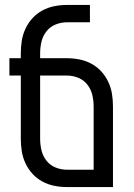

<svg xmlns="http://www.w3.org/2000/svg" viewBox="-20 -755 540 775"><path d="M436 0H250Q224 0 199 -5Q174 -10 151.5 -22Q129 -34 111.5 -53Q94 -72 83 -95.5Q72 -119 68 -144Q64 -169 64 -195V-450H18V-520H64V-540Q64 -566 68 -591Q72 -616 83 -639.5Q94 -663 111.5 -682Q129 -701 151.5 -713Q174 -725 199 -730Q224 -735 250 -735H343V-665H250Q226 -665 204 -656Q182 -647 167.5 -628.5Q153 -610 147.5 -587Q142 -564 142 -540V-520H250Q276 -520 301 -515Q326 -510 348.5 -498Q371 -486 388.5 -467Q406 -448 417 -424.5Q428 -401 432 -376Q436 -351 436 -325ZM250 -70H358V-325Q358 -349 352.5 -372Q347 -395 332.5 -413.5Q318 -432 296 -441Q274 -450 250 -450H142V-195Q142 -171 147.5 -148Q153 -125 167.5 -106.5Q182 -88 204 -79Q226 -70 250 -70Z"/></svg>

Font: Iosevka Term Curly
Style: Regular
Weight: 400
Designer: Belleve Invis
Foundry: Belleve Invis
Version: Version 32.3.0